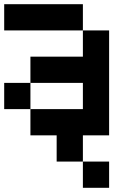

<svg xmlns="http://www.w3.org/2000/svg" viewBox="-20 -645 665 915"><path d="M0 -125V-250H125V-125ZM0 -500V-625H375V-500ZM125 -250V-375H375V-500H500V0H375V125H250V0H125V-125H375V-250ZM375 125H500V250H375Z"/></svg>

Font: Galmuri7 Regular
Style: Regular
Weight: 400
Designer: Lee Minseo (quiple)
Version: Version 2.399;hotconv 1.1.1;makeotfexe 2.6.0 DEVELOPMENT